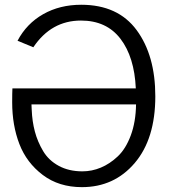

<svg xmlns="http://www.w3.org/2000/svg" viewBox="-20 -769 737 807"><path d="M31.2 -338.9Q31.2 -380.9 32.2 -397.5H550.8Q544.9 -529.3 486.3 -606Q427.7 -682.6 320.3 -682.6Q195.3 -682.6 120.1 -570.3L53.7 -597.7Q91.8 -669.9 161.6 -709.5Q231.4 -749 321.3 -749Q475.6 -749 554.2 -642.6Q632.8 -536.1 632.8 -364.3Q632.8 -185.5 546.4 -84Q460 17.6 324.2 17.6Q227.5 17.6 159.7 -33.7Q91.8 -85 61.5 -163.6Q31.2 -242.2 31.2 -338.9ZM112.3 -330.1Q112.3 -325.2 112.8 -317.9Q113.3 -310.5 113.3 -307.6Q115.2 -258.8 126.5 -216.3Q137.7 -173.8 161.1 -134.3Q184.6 -94.7 227.1 -71.8Q269.5 -48.8 326.2 -48.8Q366.2 -48.8 403.8 -64.5Q441.4 -80.1 475.1 -111.8Q508.8 -143.6 529.8 -200.2Q550.8 -256.8 551.8 -330.1Z"/></svg>

Font: Gothic A1
Style: Regular
Weight: 400
Designer: HanYang I&C Co.,Ltd.
Foundry: HanYang I&C Co.,Ltd.
Version: Version 2.50